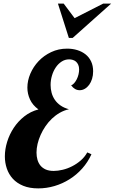

<svg xmlns="http://www.w3.org/2000/svg" viewBox="-20 -1020 632 1058"><path d="M483.9 -169.9Q463.9 -126 432.9 -91.3Q401.9 -56.6 363 -32.2Q324.2 -7.8 280.3 5.1Q236.3 18.1 190.9 18.1Q142.6 18.1 107.7 3.7Q72.8 -10.7 50.5 -35.2Q28.3 -59.6 17.6 -91.3Q6.8 -123 6.8 -158.2Q6.8 -197.8 19.5 -238.8Q32.2 -279.8 55.9 -315.7Q79.6 -351.6 114 -378.7Q148.4 -405.8 191.9 -417Q159.7 -440.4 145.3 -471.9Q130.9 -503.4 130.9 -537.1Q130.9 -575.7 147.2 -614Q163.6 -652.3 192.6 -683.1Q221.7 -713.9 262 -732.9Q302.2 -752 350.1 -752Q379.9 -752 406 -743.9Q432.1 -735.8 451.7 -720.2Q471.2 -704.6 482.2 -681.2Q493.2 -657.7 493.2 -627Q493.2 -604.5 487.3 -585.4Q481.4 -566.4 471.2 -552.5Q460.9 -538.6 447.5 -530.8Q434.1 -522.9 418.9 -522.9Q391.6 -522.9 372.1 -549.8Q380.9 -552.7 388.9 -562Q397 -571.3 403.1 -583.5Q409.2 -595.7 412.6 -609.9Q416 -624 416 -637.2Q416 -652.3 411.1 -663.1Q406.2 -673.8 398.7 -680.4Q391.1 -687 381.1 -689.9Q371.1 -692.9 360.8 -692.9Q338.4 -692.9 319.6 -680.7Q300.8 -668.5 287.4 -648.7Q273.9 -628.9 266.4 -603.5Q258.8 -578.1 258.8 -551.8Q258.8 -529.8 264.4 -508.8Q270 -487.8 282.2 -470Q294.4 -452.1 313.7 -438.7Q333 -425.3 359.9 -418Q333 -412.1 309.3 -398.4Q285.6 -384.8 265.9 -366Q246.1 -347.2 230.5 -324.2Q214.8 -301.3 203.9 -276.6Q192.9 -252 187 -227.1Q181.2 -202.1 181.2 -179.2Q181.2 -158.2 186.5 -139.6Q191.9 -121.1 203.1 -107.4Q214.4 -93.8 232.4 -85.9Q250.5 -78.1 275.9 -78.1Q298.8 -78.1 325.4 -84.5Q352.1 -90.8 377.4 -103.8Q402.8 -116.7 424.8 -135.7Q446.8 -154.8 460.9 -180.2ZM380.4 -811H359.4L299.3 -1000H331.1L391.1 -919.9L548.3 -1000H592.3Z"/></svg>

Font: Lobster
Style: Regular
Weight: 400
Designer: Pablo Impallari
Foundry: Pablo Impallari
Version: Version 1.007; ttfautohint (v1.1) -l 8 -r 50 -G 50 -x 14 -D 